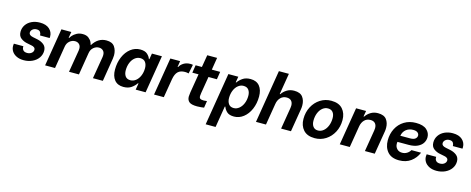

<svg xmlns="http://www.w3.org/2000/svg" viewBox="-40 -1566 6379 2598"><g transform="rotate(15 3149.5 -267.5)"><path d="M64 -142Q64 -159 66 -168L67 -174H200V-168Q198 -140 215.5 -119.5Q233 -99 272 -99Q308 -99 332.5 -118.5Q357 -138 357 -166Q357 -186 341 -198Q325 -210 303 -213L244 -225Q194 -233 153 -263Q112 -293 112 -353Q112 -407 141 -450Q170 -493 221 -517Q272 -541 336 -541Q423 -541 469.5 -498.5Q516 -456 516 -394Q516 -383 515 -377V-373H380V-376Q380 -401 366 -421Q352 -441 316 -441Q282 -441 259 -421.5Q236 -402 236 -374Q236 -338 295 -326L359 -313Q415 -301 451.5 -270.5Q488 -240 488 -186Q488 -132 457 -87.5Q426 -43 371.5 -17.5Q317 8 251 8Q192 8 149.5 -13Q107 -34 85.5 -68Q64 -102 64 -142Z M638 -528H777L762 -443H770Q776 -456 795.5 -478.5Q815 -501 851 -521Q887 -541 935 -541Q987 -541 1017.5 -517Q1048 -493 1060.5 -466Q1073 -439 1073 -428H1080Q1151 -541 1267 -541Q1349 -541 1383 -491Q1417 -441 1417 -372Q1417 -353 1413 -325L1360 0H1221L1273 -311Q1275 -320 1275 -337Q1275 -378 1252 -399.5Q1229 -421 1194 -421Q1153 -421 1118.5 -392Q1084 -363 1076 -311L1025 0H886L938 -311Q940 -320 940 -337Q940 -378 917 -399.5Q894 -421 859 -421Q818 -421 783.5 -392Q749 -363 741 -311L690 0H551Z M1479 -191Q1479 -289 1513.5 -369Q1548 -449 1608 -495Q1668 -541 1741 -541Q1808 -541 1841.5 -510Q1875 -479 1885 -446H1892L1906 -528H2046L1959 0H1820L1835 -91H1827Q1803 -54 1759.5 -23Q1716 8 1648 8Q1566 8 1522.5 -45.5Q1479 -99 1479 -191ZM1867 -312Q1867 -363 1843.5 -395.5Q1820 -428 1771 -428Q1730 -428 1695.5 -400.5Q1661 -373 1641.5 -325Q1622 -277 1622 -219Q1622 -168 1645 -136Q1668 -104 1717 -104Q1758 -104 1792.5 -131.5Q1827 -159 1847 -207Q1867 -255 1867 -312Z M2164 -528H2301L2288 -444H2295Q2313 -479 2352 -503.5Q2391 -528 2446 -528Q2468 -528 2481 -524L2455 -397Q2430 -404 2403 -404Q2340 -404 2305.5 -371Q2271 -338 2258 -264L2214 0H2077Z M2688 -185Q2683 -157 2683 -140Q2683 -117 2697 -106.5Q2711 -96 2748 -96Q2770 -96 2792 -100L2777 -4Q2766 -2 2737 1Q2708 4 2681 4Q2599 4 2568.5 -22Q2538 -48 2538 -96Q2538 -115 2544 -155L2588 -420H2501L2518 -528H2606L2635 -700H2773L2745 -528H2862L2845 -420H2727Z M3052 -91H3044L2995 208H2856L2977 -528H3116L3102 -446H3110Q3132 -480 3175.5 -510.5Q3219 -541 3286 -541Q3370 -541 3413.5 -487.5Q3457 -434 3457 -341Q3457 -244 3422.5 -164Q3388 -84 3328.5 -38Q3269 8 3197 8Q3130 8 3097 -23Q3064 -54 3052 -91ZM3314 -312Q3314 -363 3290.5 -395Q3267 -427 3218 -427Q3177 -427 3142.5 -399.5Q3108 -372 3088.5 -324Q3069 -276 3069 -219Q3069 -168 3092.5 -135Q3116 -102 3164 -102Q3205 -102 3239.5 -130Q3274 -158 3294 -206Q3314 -254 3314 -312Z M3627 -743H3767L3718 -447H3726Q3751 -486 3795 -513.5Q3839 -541 3897 -541Q3982 -541 4017.5 -493.5Q4053 -446 4053 -377Q4053 -346 4049 -325L3995 0H3857L3907 -302Q3910 -320 3910 -335Q3910 -378 3887.5 -402Q3865 -426 3822 -426Q3772 -426 3738 -392Q3704 -358 3695 -302L3645 0H3505Z M4115 -206Q4115 -300 4155 -376Q4195 -452 4264 -496Q4333 -540 4418 -540Q4524 -540 4577 -480Q4630 -420 4630 -325Q4630 -232 4590 -156Q4550 -80 4481 -36Q4412 8 4328 8Q4222 8 4168.5 -52Q4115 -112 4115 -206ZM4494 -317Q4494 -367 4470.5 -397.5Q4447 -428 4400 -428Q4359 -428 4325 -400.5Q4291 -373 4271.5 -325Q4252 -277 4252 -218Q4252 -167 4275.5 -135.5Q4299 -104 4345 -104Q4386 -104 4420.5 -132.5Q4455 -161 4474.5 -209.5Q4494 -258 4494 -317Z M4766 -528H4906L4892 -447H4900Q4925 -486 4969 -513.5Q5013 -541 5071 -541Q5156 -541 5191.5 -493.5Q5227 -446 5227 -377Q5227 -346 5223 -325L5169 0H5031L5081 -302Q5084 -320 5084 -335Q5084 -378 5061.5 -402Q5039 -426 4997 -426Q4944 -426 4911 -391.5Q4878 -357 4869 -302L4819 0H4679Z M5292 -222Q5292 -312 5330.5 -386.5Q5369 -461 5439.5 -504Q5510 -547 5602 -547Q5704 -547 5752.5 -503.5Q5801 -460 5801 -399Q5801 -357 5778.5 -319.5Q5756 -282 5706.5 -258Q5657 -234 5581 -234H5424L5423 -226Q5422 -220 5422 -208Q5422 -166 5449 -137Q5476 -108 5522 -108Q5559 -108 5589 -126.5Q5619 -145 5636 -175H5771Q5739 -97 5672 -47.5Q5605 2 5508 2Q5400 2 5346 -60.5Q5292 -123 5292 -222ZM5577 -324Q5627 -324 5649.5 -343Q5672 -362 5672 -388Q5672 -412 5651.5 -429Q5631 -446 5589 -446Q5531 -446 5490.5 -413.5Q5450 -381 5440 -324Z M5847 -142Q5847 -159 5849 -168L5850 -174H5983V-168Q5981 -140 5998.5 -119.5Q6016 -99 6055 -99Q6091 -99 6115.5 -118.5Q6140 -138 6140 -166Q6140 -186 6124 -198Q6108 -210 6086 -213L6027 -225Q5977 -233 5936 -263Q5895 -293 5895 -353Q5895 -407 5924 -450Q5953 -493 6004 -517Q6055 -541 6119 -541Q6206 -541 6252.5 -498.5Q6299 -456 6299 -394Q6299 -383 6298 -377V-373H6163V-376Q6163 -401 6149 -421Q6135 -441 6099 -441Q6065 -441 6042 -421.5Q6019 -402 6019 -374Q6019 -338 6078 -326L6142 -313Q6198 -301 6234.5 -270.5Q6271 -240 6271 -186Q6271 -132 6240 -87.5Q6209 -43 6154.5 -17.5Q6100 8 6034 8Q5975 8 5932.5 -13Q5890 -34 5868.5 -68Q5847 -102 5847 -142Z"/></g></svg>

Font: Be Vietnam
Style: Bold Italic
Weight: 700
Italic angle: -9.66701°
Designer: Gabriel Lam
Foundry: TypeRant
Version: Version 3.000